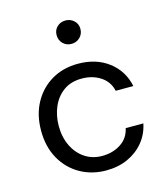

<svg xmlns="http://www.w3.org/2000/svg" viewBox="-110 -806 789 904"><g transform="rotate(-15 285.0 -354.0)"><path d="M297 12Q227 12 170.5 -20Q114 -52 81 -110.5Q48 -169 48 -248Q48 -325 80 -383.5Q112 -442 168 -475Q224 -508 297 -508Q385 -508 445.5 -462Q506 -416 522 -339H436Q426 -385 387 -410.5Q348 -436 296 -436Q243 -436 207 -410Q171 -384 152.5 -341Q134 -298 134 -248Q134 -193 155 -150Q176 -107 212.5 -83Q249 -59 296 -59Q348 -59 387 -84.5Q426 -110 436 -157H522Q512 -107 481 -69Q450 -31 403 -9.5Q356 12 297 12ZM293 -606Q268 -606 251.5 -622.5Q235 -639 235 -664Q235 -688 251.5 -704Q268 -720 293 -720Q317 -720 334 -704Q351 -688 351 -664Q351 -639 334 -622.5Q317 -606 293 -606Z"/></g></svg>

Font: Rethink Sans
Style: Regular
Weight: 400
Designer: The Rethink Sans project authors (Hans Thiessen). DM Sans designed by Colophon Foundry.
Foundry: Rethink Communications LLC
Version: Version 1.001